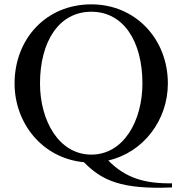

<svg xmlns="http://www.w3.org/2000/svg" viewBox="-20 -736 846 883"><path d="M771 126V107C647 109 557 83 478 2C640 -35 752 -184 752 -352C752 -557 603 -716 400 -716C191 -716 47 -556 47 -352C47 -170 174 -8 366 10C448 94 539 136 771 126ZM164 -352C164 -545 251 -682 400 -682C549 -682 635 -545 635 -352C635 -181 549 -25 400 -25C251 -25 164 -181 164 -352Z"/></svg>

Font: Ortica Linear
Style: Regular
Weight: 400
Designer: Benedetta Bovani
Foundry: Collletttivo
Version: Version 2.000;Glyphs 3.1.2 (3151)